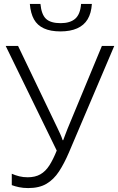

<svg xmlns="http://www.w3.org/2000/svg" viewBox="-20 -948 602 978"><path d="M448 -928Q445 -881 426.5 -850Q408 -819 373 -803.5Q338 -788 288 -788Q237 -788 203.5 -803.5Q170 -819 153 -849.5Q136 -880 132 -928H186Q191 -874 214.5 -852Q238 -830 289 -830Q337 -830 363 -852.5Q389 -875 393 -928ZM331 -171Q307 -115 280.5 -74.5Q254 -34 217 -12Q180 10 124 10Q98 10 77 5.5Q56 1 40 -5V-63Q58 -55 78 -50Q98 -45 121 -45Q159 -45 185.5 -60Q212 -75 231.5 -105.5Q251 -136 269 -181L9 -714H72L273 -295Q280 -280 287 -265Q294 -250 299 -234H302Q307 -248 313 -263.5Q319 -279 324 -292L499 -714H562Z"/></svg>

Font: Noto Sans Display Light
Style: Regular
Weight: 300
Designer: Monotype Design Team
Foundry: Monotype Imaging Inc.
Version: Version 2.003